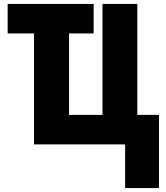

<svg xmlns="http://www.w3.org/2000/svg" viewBox="-20 -734 843 976"><path d="M616 222H788V-150H678V-714H501V-150H331V-564H456V-714H19V-564H153V0H616Z"/></svg>

Font: Noto Sans Condensed Black
Style: Regular
Weight: 900
Width: 3
Designer: Monotype Design Team
Foundry: Monotype Imaging Inc.
Version: Version 2.013